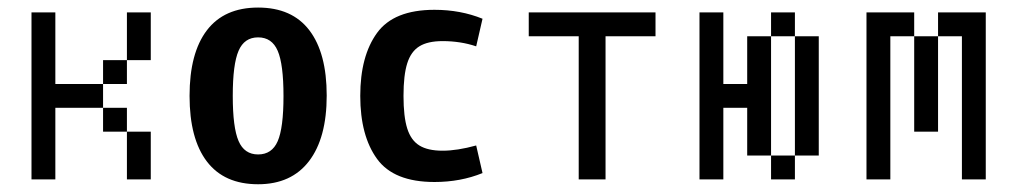

<svg xmlns="http://www.w3.org/2000/svg" viewBox="-20 -470 2665 503"><path d="M125 -437.5V-375H62.5V-437.5ZM125 -375V-312.5H62.5V-375ZM125 -312.5V-250H62.5V-312.5ZM125 -250V-187.5H62.5V-250ZM125 -187.5V-125H62.5V-187.5ZM125 -125V-62.5H62.5V-125ZM125 -62.5V0H62.5V-62.5ZM312.5 -187.5V-125H250V-187.5ZM375 -125V-62.5H312.5V-125ZM375 -62.5V0H312.5V-62.5ZM312.5 -312.5V-250H250V-312.5ZM375 -375V-312.5H312.5V-375ZM375 -437.5V-375H312.5V-437.5ZM187.5 -250V-187.5H125V-250ZM250 -250V-187.5H187.5V-250Z M656.2 12.7Q567.4 12.7 522 -46.9Q476.6 -106.4 476.6 -218.8Q476.6 -331.1 522 -390.6Q567.4 -450.2 656.2 -450.2Q745.1 -450.2 790.5 -390.6Q835.9 -331.1 835.9 -219.7Q835.9 -108.4 789.6 -47.9Q743.2 12.7 656.2 12.7ZM656.2 -65.4Q692.4 -65.4 707.5 -100.1Q722.7 -134.8 722.7 -218.3Q722.7 -301.8 707.5 -336.9Q692.4 -372.1 656.2 -372.1Q620.1 -372.1 605 -336.9Q589.8 -301.8 589.8 -218.8Q589.8 -135.7 605 -100.6Q620.1 -65.4 656.2 -65.4Z M1227.5 -348.6Q1186.5 -362.3 1139.6 -362.3Q1100.6 -362.3 1078.6 -348.6Q1056.6 -335 1046.9 -304.2Q1037.1 -273.4 1037.1 -218.8Q1037.1 -164.1 1046.9 -133.3Q1056.6 -102.5 1078.6 -88.9Q1100.6 -75.2 1139.6 -75.2Q1177.7 -75.2 1227.5 -88.9L1244.1 -16.6Q1186.5 6.8 1118.2 6.8Q1011.7 6.8 967.8 -53.7Q923.8 -114.3 923.8 -218.8Q923.8 -323.2 967.8 -383.8Q1011.7 -444.3 1118.2 -444.3Q1186.5 -444.3 1244.1 -420.9Z M1566.4 -375V0H1496.1V-375H1365.2V-437.5H1697.3V-375Z M1875 -437.5V-375H1812.5V-437.5ZM1875 -375V-312.5H1812.5V-375ZM1875 -312.5V-250H1812.5V-312.5ZM1875 -250V-187.5H1812.5V-250ZM1875 -187.5V-125H1812.5V-187.5ZM1875 -125V-62.5H1812.5V-125ZM1875 -62.5V0H1812.5V-62.5ZM2062.5 -62.5V0H2000V-62.5ZM2062.5 -437.5V-375H2000V-437.5ZM2000 -375V-312.5H1937.5V-375ZM2000 -312.5V-250H1937.5V-312.5ZM2000 -250V-187.5H1937.5V-250ZM2000 -187.5V-125H1937.5V-187.5ZM2000 -125V-62.5H1937.5V-125ZM1937.5 -250V-187.5H1875V-250ZM2125 -375V-312.5H2062.5V-375ZM2125 -125V-62.5H2062.5V-125ZM2125 -187.5V-125H2062.5V-187.5ZM2125 -250V-187.5H2062.5V-250ZM2125 -312.5V-250H2062.5V-312.5Z M2312.5 -437.5V-375H2250V-437.5ZM2312.5 -375V-312.5H2250V-375ZM2312.5 -312.5V-250H2250V-312.5ZM2312.5 -250V-187.5H2250V-250ZM2312.5 -187.5V-125H2250V-187.5ZM2312.5 -125V-62.5H2250V-125ZM2312.5 -62.5V0H2250V-62.5ZM2562.5 -62.5V0H2500V-62.5ZM2562.5 -125V-62.5H2500V-125ZM2562.5 -187.5V-125H2500V-187.5ZM2562.5 -250V-187.5H2500V-250ZM2562.5 -312.5V-250H2500V-312.5ZM2562.5 -375V-312.5H2500V-375ZM2562.5 -437.5V-375H2500V-437.5ZM2375 -437.5V-375H2312.5V-437.5ZM2500 -437.5V-375H2437.5V-437.5ZM2437.5 -375V-312.5H2375V-375ZM2437.5 -312.5V-250H2375V-312.5ZM2437.5 -250V-187.5H2375V-250ZM2437.5 -187.5V-125H2375V-187.5Z"/></svg>

Font: Sudo Variable
Style: Regular
Weight: 400
Monospace: yes
Designer: Jens Kutilek
Foundry: Jens Kutilek
Version: Version 0.040